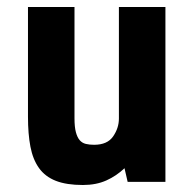

<svg xmlns="http://www.w3.org/2000/svg" viewBox="-20 -520 558 549"><path d="M193 -500V-182Q193 -157 197 -142Q201 -127 208 -119Q215 -111 225.5 -108.5Q236 -106 249 -106Q287 -106 303.5 -130Q320 -154 320 -181V-500H453V0H345L336 -39Q313 -17 284 -4Q255 9 217 9Q170 9 139.5 -3Q109 -15 91.5 -39.5Q74 -64 67 -100.5Q60 -137 60 -186V-500Z"/></svg>

Font: Share
Style: Bold
Weight: 700
Designer: Ralph du Carrois
Version: Version 1.002